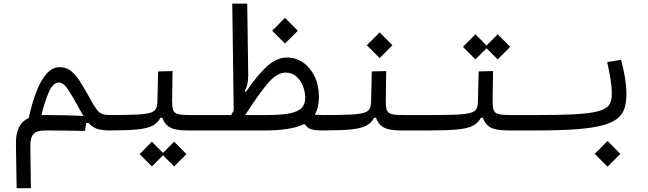

<svg xmlns="http://www.w3.org/2000/svg" viewBox="-20 -713 3556 1053"><path d="M71.3 319.3 67.4 76.2Q66.4 22.9 83.3 -12.9Q100.1 -48.8 137.7 -65.9Q155.3 -147.5 179.7 -210.4Q204.1 -273.4 235.8 -309.1Q267.6 -344.7 307.6 -344.7Q343.3 -344.7 369.6 -323.5Q396 -302.2 421.1 -262.5Q446.3 -222.7 477.1 -166Q497.1 -129.4 511.2 -111.3Q525.4 -93.3 542.2 -87.6Q559.1 -82 585.9 -82Q603.5 -82 611.3 -73.7Q619.1 -65.4 619.1 -43.9Q619.1 -17.1 608.4 -7.3Q597.7 2.4 580.1 2.4Q538.1 2.4 512 -6.6Q485.8 -15.6 465.3 -38.6L453.1 -38.1L446.3 4.9Q388.7 3.9 330.6 3.2Q272.5 2.4 230 2.4Q181.2 2.4 163.6 22Q146 41.5 146.5 87.4L149.4 319.3ZM437.5 -77.1Q430.2 -89.4 420.9 -106.4Q377.9 -185.1 353 -222.7Q328.1 -260.3 302.2 -260.3Q271.5 -260.3 249.3 -211.2Q227.1 -162.1 207 -81.5Q216.8 -82 227.5 -82Q279.3 -82 336.7 -80.8Q394 -79.6 437.5 -77.1Z M580.1 2.4 585.9 -82Q674.8 -82 726.6 -84.5Q778.3 -86.9 803 -94.2Q827.6 -101.6 835.2 -116.2Q842.8 -130.9 843.3 -155.8L847.2 -321.3L926.3 -323.2L923.8 -160.6Q923.8 -127 929.4 -110.1Q935.1 -93.3 955.1 -87.6Q975.1 -82 1018.6 -82H1171.9Q1207 -82 1207 -44.9Q1207 -17.1 1195.3 -7.3Q1183.6 2.4 1166 2.4H1007.3Q941.4 2.4 911.6 -14.6Q881.8 -31.7 870.1 -67.4H859.9Q845.2 -38.6 815.9 -23.4Q786.6 -8.3 730.7 -2.9Q674.8 2.4 580.1 2.4ZM935.1 199.7 874 138.7 813 199.7 745.6 132.3 813 64 874 125.5 935.1 64 1002.4 132.3Z M1752.4 2.4Q1707.5 2.4 1685.3 -4.6Q1663.1 -11.7 1653.3 -31.2H1644.5Q1575.2 2.4 1432.6 2.4H1166L1171.9 -82H1247.1Q1254.9 -94.7 1261.7 -106L1253.9 -693.4H1335.9L1341.3 -304.7Q1341.8 -277.8 1337.6 -256.6Q1333.5 -235.4 1322.3 -212.9L1328.1 -208.5Q1392.6 -302.7 1445.3 -350.1Q1498 -397.5 1553.7 -397.5Q1602.5 -397.5 1642.1 -370.1Q1681.6 -342.8 1705.3 -293.9Q1729 -245.1 1729 -181.2Q1729 -152.3 1723.6 -128.2Q1718.3 -104 1706.1 -84.5Q1719.2 -83 1731.4 -82.5Q1743.7 -82 1757.8 -82Q1777.8 -82 1786.1 -74Q1794.4 -65.9 1794.4 -45.4Q1794.4 2.4 1752.4 2.4ZM1324.7 -82H1439.9Q1528.8 -82 1574.7 -92.5Q1620.6 -103 1637.2 -124Q1653.8 -145 1653.8 -175.8Q1653.8 -210.4 1641.1 -242.2Q1628.4 -273.9 1604.2 -294.4Q1580.1 -314.9 1545.9 -314.9Q1497.1 -314.9 1444.1 -250.5Q1391.1 -186 1324.7 -82ZM1543 -474.1 1472.7 -544.4 1543 -615.2 1613.3 -544.4Z M1752 2.4 1757.8 -82Q1846.7 -82 1898.4 -84.5Q1950.2 -86.9 1974.9 -94.2Q1999.5 -101.6 2007.1 -116.2Q2014.6 -130.9 2015.1 -155.8L2019 -321.3L2098.1 -323.2L2095.7 -160.6Q2095.7 -127 2101.3 -110.1Q2106.9 -93.3 2127 -87.6Q2147 -82 2190.4 -82H2343.8Q2378.9 -82 2378.9 -44.9Q2378.9 -17.1 2367.2 -7.3Q2355.5 2.4 2337.9 2.4H2179.2Q2113.3 2.4 2083.5 -14.6Q2053.7 -31.7 2042 -67.4H2031.7Q2017.1 -38.6 1987.8 -23.4Q1958.5 -8.3 1902.6 -2.9Q1846.7 2.4 1752 2.4ZM2062 -394.5 1991.7 -464.8 2062 -535.6 2132.3 -464.8Z M2337.9 2.4 2343.8 -82Q2432.6 -82 2484.4 -84.5Q2536.1 -86.9 2560.8 -94.2Q2585.4 -101.6 2593 -116.2Q2600.6 -130.9 2601.1 -155.8L2605 -321.3L2684.1 -323.2L2681.6 -160.6Q2681.6 -127 2687.3 -110.1Q2692.9 -93.3 2712.9 -87.6Q2732.9 -82 2776.4 -82H2929.7Q2964.8 -82 2964.8 -44.9Q2964.8 -17.1 2953.1 -7.3Q2941.4 2.4 2923.8 2.4H2765.1Q2699.2 2.4 2669.4 -14.6Q2639.6 -31.7 2627.9 -67.4H2617.7Q2603 -38.6 2573.7 -23.4Q2544.4 -8.3 2488.5 -2.9Q2432.6 2.4 2337.9 2.4ZM2709.5 -387.2 2648.4 -448.2 2587.4 -387.2 2519 -456.1 2587.4 -524.9 2648.4 -463.4 2709.5 -524.9 2777.8 -456.1Z M2923.8 2.4Q2909.2 2.4 2909.2 -43Q2909.2 -64 2915.5 -73Q2921.9 -82 2929.7 -82Q3041 -82 3115 -85.4Q3189 -88.9 3233.2 -96.9Q3277.3 -105 3299.3 -118.7Q3321.3 -132.3 3328.4 -152.3Q3335.4 -172.4 3335.4 -200.2Q3335.4 -236.3 3328.1 -280.8Q3320.8 -325.2 3310.1 -372.6L3386.2 -384.8Q3400.4 -333 3408 -285.2Q3415.5 -237.3 3415.5 -197.8Q3415.5 -153.3 3405.3 -120.1Q3395 -86.9 3366.5 -63.5Q3337.9 -40 3283.4 -25.4Q3229 -10.7 3141.1 -4.2Q3053.2 2.4 2923.8 2.4ZM3312 201.2 3241.7 130.9 3312 60.1 3382.3 130.9Z"/></svg>

Font: Cascadia Mono NF SemiLight
Style: Regular
Weight: 350
Monospace: yes
Designer: Aaron Bell
Foundry: Saja Typeworks
Version: Version 2404.023; ttfautohint (v1.8.4)